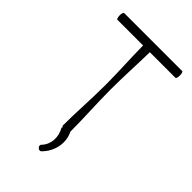

<svg xmlns="http://www.w3.org/2000/svg" viewBox="-292 -913 1247 1247"><g transform="rotate(45 331.5 -290.0)"><path d="M335 215C395 156 415 66 378 -8C378 -134 369 -259 369 -384C369 -502 376 -620 378 -738H613C619 -738 623 -751 623 -769C623 -786 619 -800 613 -800H80C75 -800 70 -786 70 -769C70 -751 75 -738 80 -738H316C317 -620 325 -502 325 -384C325 -256 315 -128 315 0C315 2 318 5 323 6C320 10 318 13 320 16C351 71 349 140 305 185C298 191 299 204 308 212C316 221 329 222 335 215Z"/></g></svg>

Font: Nupuram ExtraLight
Style: Regular
Weight: 200
Designer: Santhosh Thottingal (santhosh.thottingal@gmail.com)
Foundry: SMC
Version: Version 1.000